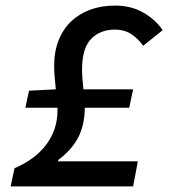

<svg xmlns="http://www.w3.org/2000/svg" viewBox="-20 -668 640 688"><path d="M18 0 32 -65Q108 -98 147 -151.5Q186 -205 186 -272V-282H71L84 -343L180 -348Q178 -370 176 -391Q174 -412 174 -431Q174 -483 190 -523.5Q206 -564 235 -591.5Q264 -619 304 -633.5Q344 -648 392 -648Q449 -648 492.5 -623.5Q536 -599 563 -560L493 -504Q475 -530 450 -546Q425 -562 392 -562Q339 -562 306.5 -528.5Q274 -495 274 -418Q274 -402 275.5 -384.5Q277 -367 279 -348H457L443 -282H284Q283 -219 260 -175Q237 -131 189 -95L188 -90H474L457 0Z"/></svg>

Font: Source Code Pro Semibold
Style: Italic
Weight: 600
Italic angle: -11°
Monospace: yes
Designer: Paul D. Hunt, Teo Tuominen
Foundry: Adobe Systems Incorporated
Version: Version 1.050;PS 1.000;hotconv 16.6.51;makeotf.lib2.5.65220